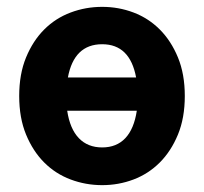

<svg xmlns="http://www.w3.org/2000/svg" viewBox="-20 -528 595 560"><path d="M278 12Q230 12 186 -4.5Q142 -21 109 -54Q76 -87 56 -135.5Q36 -184 36 -248Q36 -312 56 -360.5Q76 -409 109 -442Q142 -475 186 -491.5Q230 -508 278 -508Q326 -508 369.5 -491.5Q413 -475 446 -442Q479 -409 499 -360.5Q519 -312 519 -248Q519 -184 499 -135.5Q479 -87 446 -54Q413 -21 369.5 -4.5Q326 12 278 12ZM278 -399Q196 -399 178 -302H377Q359 -399 278 -399ZM278 -98Q320 -98 345.5 -125Q371 -152 379 -205H176Q184 -152 210 -125Q236 -98 278 -98Z"/></svg>

Font: Font
Style: ¶
Weight: 700
Designer: Paul D. Hunt
Foundry: Adobe Systems Incorporated
Version: Version 3.000